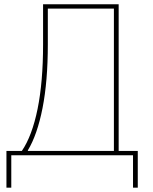

<svg xmlns="http://www.w3.org/2000/svg" viewBox="-20 -718 707 888"><path d="M9.8 149.9V-20H81.1Q128.4 -89.4 153.8 -214.1Q179.2 -338.9 179.2 -512.2V-698.2H528.8V-20H617.2V149.9H595.2V0H32.2V149.9ZM108.9 -20H506.8V-678.2H201.2V-513.2Q201.2 -342.8 176.8 -218.5Q152.3 -94.2 108.9 -22.9Z"/></svg>

Font: Anuphan Thin
Style: Regular
Weight: 250
Designer: Mike Abbink, Paul van der Laan, Pieter van Rosmalen, Mint Tantisuwanna
Foundry: Bold Monday; Cadson Demak
Version: Version 3.002;hotconv 1.0.109;makeotfexe 2.5.65596